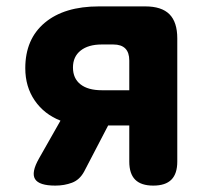

<svg xmlns="http://www.w3.org/2000/svg" viewBox="-20 -570 640 600"><path d="M153 10Q102 10 89.5 -10.5Q77 -31 102 -75L169 -193Q118 -213 88.5 -256Q59 -299 59 -357Q59 -448 120 -499Q181 -550 289 -550H434Q485 -550 509.5 -525.5Q534 -501 534 -450V-65Q534 -27 515.5 -8.5Q497 10 459 10Q421 10 402.5 -8.5Q384 -27 384 -65V-178H318L243 -34Q229 -8 205 1Q181 10 153 10ZM384 -381Q384 -406 371.5 -418.5Q359 -431 334 -431H298Q256 -431 232 -412Q208 -393 208 -359Q208 -325 231.5 -306.5Q255 -288 298 -288H384Z"/></svg>

Font: Maple Mono NL ExtraBold
Style: Regular
Weight: 800
Monospace: yes
Designer: subframe7536
Version: Version 7.000